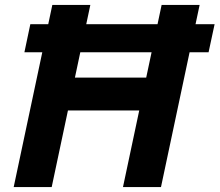

<svg xmlns="http://www.w3.org/2000/svg" viewBox="-20 -760 892 780"><path d="M827.4 -547.8H79.2L103.2 -661.6H851.8ZM190 0H35.6L192.6 -740H347ZM634 0H479.6L636.6 -740H791ZM617.2 -311.2H182V-444.8H617.2Z"/></svg>

Font: Be Vietnam Pro Variable Thin
Style: Italic
Weight: 100
Italic angle: -12°
Designer: Lam Bao, Tony Le, Vietanh Nguyen
Foundry: Yellow Type Foundry
Version: Version 1.002